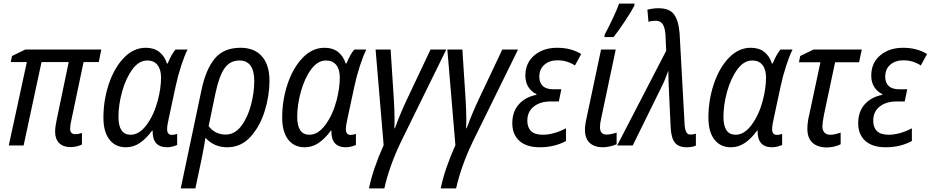

<svg xmlns="http://www.w3.org/2000/svg" viewBox="-20 -813 5201 1073"><path d="M288 -77Q288 -103 297 -145L364 -466H212L112 0H29L130 -466H40L47 -500L121 -536H546L532 -466H447L378 -138Q372 -113 372 -93Q372 -63 402 -63Q417 -63 438 -70V-5Q407 9 374 9Q333 9 310.5 -13.5Q288 -36 288 -77Z M558 -156Q558 -253 588 -343Q618 -433 672 -489.5Q726 -546 795 -546Q841 -546 870.5 -522.5Q900 -499 913 -458H917Q940 -513 961 -536H1028Q1011 -502 992.5 -445.5Q974 -389 961 -328L922 -146Q914 -112 914 -91Q914 -59 941 -59Q955 -59 970 -65V-3Q960 2 944 6Q928 10 914 10Q831 10 833 -83H830Q797 -38 761.5 -14Q726 10 683 10Q625 10 591.5 -33Q558 -76 558 -156ZM862 -252Q880 -321 880 -380Q880 -425 860 -450Q840 -475 803 -475Q756 -475 719.5 -425Q683 -375 662.5 -301Q642 -227 642 -160Q642 -60 710 -60Q759 -60 800 -116Q841 -172 862 -252Z M1106 -310Q1130 -425 1180 -485.5Q1230 -546 1324 -546Q1402 -546 1444 -498Q1486 -450 1486 -361Q1486 -279 1459.5 -193Q1433 -107 1380 -48.5Q1327 10 1250 10Q1176 10 1128 -43Q1124 -12 1108 69L1072 240H990ZM1401 -361Q1401 -416 1380.5 -445.5Q1360 -475 1318 -475Q1265 -475 1234.5 -431Q1204 -387 1184 -291L1146 -109Q1161 -87 1185.5 -74Q1210 -61 1241 -61Q1292 -61 1328 -108.5Q1364 -156 1382.5 -226Q1401 -296 1401 -361Z M1557 -156Q1557 -253 1587 -343Q1617 -433 1671 -489.5Q1725 -546 1794 -546Q1840 -546 1869.5 -522.5Q1899 -499 1912 -458H1916Q1939 -513 1960 -536H2027Q2010 -502 1991.5 -445.5Q1973 -389 1960 -328L1921 -146Q1913 -112 1913 -91Q1913 -59 1940 -59Q1954 -59 1969 -65V-3Q1959 2 1943 6Q1927 10 1913 10Q1830 10 1832 -83H1829Q1796 -38 1760.5 -14Q1725 10 1682 10Q1624 10 1590.5 -33Q1557 -76 1557 -156ZM1861 -252Q1879 -321 1879 -380Q1879 -425 1859 -450Q1839 -475 1802 -475Q1755 -475 1718.5 -425Q1682 -375 1661.5 -301Q1641 -227 1641 -160Q1641 -60 1709 -60Q1758 -60 1799 -116Q1840 -172 1861 -252Z M2124 -2 2079 -536H2163L2181 -258Q2185 -194 2185 -141Q2185 -110 2184 -96H2187Q2217 -179 2254 -257L2386 -536H2474L2222 -23Q2190 43 2165.5 111.5Q2141 180 2128 240H2042Q2063 135 2124 -2Z M2525 -2 2480 -536H2564L2582 -258Q2586 -194 2586 -141Q2586 -110 2585 -96H2588Q2618 -179 2655 -257L2787 -536H2875L2623 -23Q2591 43 2566.5 111.5Q2542 180 2529 240H2443Q2464 135 2525 -2Z M2843 -124Q2843 -189 2879.5 -230Q2916 -271 2978 -283V-287Q2950 -300 2933 -326.5Q2916 -353 2916 -390Q2916 -462 2966.5 -504Q3017 -546 3093 -546Q3172 -546 3228 -511L3193 -447Q3174 -460 3149 -468Q3124 -476 3096 -476Q3051 -476 3022.5 -451.5Q2994 -427 2994 -384Q2994 -351 3013.5 -332.5Q3033 -314 3073 -314H3117L3103 -246H3058Q2999 -246 2963 -217.5Q2927 -189 2927 -138Q2927 -101 2948 -80.5Q2969 -60 3013 -60Q3074 -60 3143 -96V-25Q3079 10 2997 10Q2922 10 2882.5 -26Q2843 -62 2843 -124Z M3249 -89Q3249 -115 3259 -158L3339 -536H3421L3340 -153Q3333 -123 3333 -103Q3333 -61 3370 -61Q3393 -61 3426 -72V-7Q3411 0 3389.5 5Q3368 10 3349 10Q3302 10 3275.5 -14.5Q3249 -39 3249 -89ZM3359 -619Q3377 -652 3402.5 -705.5Q3428 -759 3440 -793H3526L3525 -781Q3511 -753 3473 -695.5Q3435 -638 3409 -606H3358Z M3728 -101 3719 -294Q3715 -370 3715 -418Q3694 -359 3674 -321L3516 0H3429L3703 -529L3699 -619Q3696 -659 3683.5 -678Q3671 -697 3644 -697Q3622 -697 3604 -691L3598 -759Q3630 -767 3660 -767Q3721 -767 3746.5 -733Q3772 -699 3778 -627L3806 -116Q3808 -88 3815.5 -74.5Q3823 -61 3838 -61Q3855 -61 3869 -66V1Q3846 10 3817 10Q3772 10 3751.5 -16Q3731 -42 3728 -101Z M3939 -156Q3939 -253 3969 -343Q3999 -433 4053 -489.5Q4107 -546 4176 -546Q4222 -546 4251.5 -522.5Q4281 -499 4294 -458H4298Q4321 -513 4342 -536H4409Q4392 -502 4373.5 -445.5Q4355 -389 4342 -328L4303 -146Q4295 -112 4295 -91Q4295 -59 4322 -59Q4336 -59 4351 -65V-3Q4341 2 4325 6Q4309 10 4295 10Q4212 10 4214 -83H4211Q4178 -38 4142.5 -14Q4107 10 4064 10Q4006 10 3972.5 -33Q3939 -76 3939 -156ZM4243 -252Q4261 -321 4261 -380Q4261 -425 4241 -450Q4221 -475 4184 -475Q4137 -475 4100.5 -425Q4064 -375 4043.5 -301Q4023 -227 4023 -160Q4023 -60 4091 -60Q4140 -60 4181 -116Q4222 -172 4243 -252Z M4492 -94Q4492 -131 4504 -179L4565 -465H4445L4452 -500L4526 -536H4796L4781 -465H4647L4585 -173Q4576 -126 4576 -107Q4576 -85 4587 -72.5Q4598 -60 4621 -60Q4644 -60 4678 -72V-7Q4664 1 4642 6Q4620 11 4601 11Q4550 11 4521 -15Q4492 -41 4492 -94Z M4776 -124Q4776 -189 4812.5 -230Q4849 -271 4911 -283V-287Q4883 -300 4866 -326.5Q4849 -353 4849 -390Q4849 -462 4899.5 -504Q4950 -546 5026 -546Q5105 -546 5161 -511L5126 -447Q5107 -460 5082 -468Q5057 -476 5029 -476Q4984 -476 4955.5 -451.5Q4927 -427 4927 -384Q4927 -351 4946.5 -332.5Q4966 -314 5006 -314H5050L5036 -246H4991Q4932 -246 4896 -217.5Q4860 -189 4860 -138Q4860 -101 4881 -80.5Q4902 -60 4946 -60Q5007 -60 5076 -96V-25Q5012 10 4930 10Q4855 10 4815.5 -26Q4776 -62 4776 -124Z"/></svg>

Font: Noto Sans UI Narrow
Style: Italic
Weight: 400
Width: 4
Italic angle: -12°
Designer: Monotype Design Team
Foundry: Monotype Imaging Inc.
Version: Version 1.001